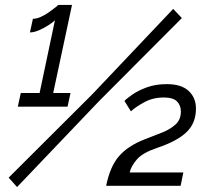

<svg xmlns="http://www.w3.org/2000/svg" viewBox="-20 -751 849 776"><path d="M265 -375 253 -320H52L64 -375H140L202 -669Q194 -661 175.5 -649Q157 -637 137 -628.5Q117 -620 101 -620L113 -675Q128 -675 145.5 -683Q163 -691 178.5 -702Q194 -713 204.5 -721.5Q215 -730 215 -731H271L195 -375ZM15 -33 353 -370 680 -715 715 -678 381 -343 49 5ZM409 0Q425 -79 461.5 -120.5Q498 -162 565 -188Q598 -201 632 -214Q666 -227 688.5 -247Q711 -267 711 -300Q711 -325 695.5 -341Q680 -357 642 -357Q598 -357 562.5 -337.5Q527 -318 509 -301L483 -343Q491 -352 514.5 -368.5Q538 -385 573.5 -398Q609 -411 654 -411Q713 -411 742.5 -383.5Q772 -356 772 -312Q772 -254 734.5 -217.5Q697 -181 617 -154Q557 -134 533.5 -107Q510 -80 504 -54H721L710 0Z"/></svg>

Font: Raleway Medium
Style: Italic
Weight: 500
Italic angle: -12°
Designer: Matt McInerney, Pablo Impallari, Rodrigo Fuenzalida
Foundry: Matt McInerney, Pablo Impallari, Rodrigo Fuenzalida
Version: Version 4.026